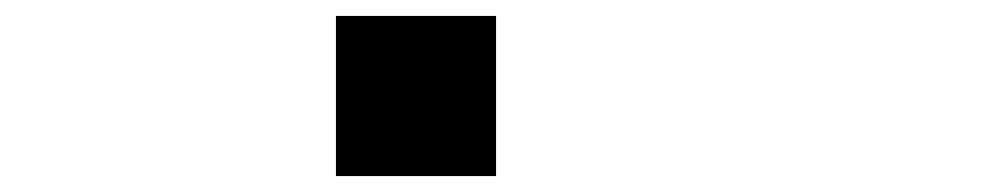

<svg xmlns="http://www.w3.org/2000/svg" viewBox="-20 -620 1240 240"><path d="M399.9 -600.1H600.1V-399.9H399.9Z"/></svg>

Font: QuinqueFive
Style: Regular
Weight: 400
Monospace: yes
Designer: GGBotNet
Foundry: GGBotNet
Version: 1.1